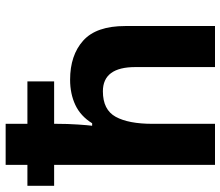

<svg xmlns="http://www.w3.org/2000/svg" viewBox="-72 -728 800 697"><g transform="rotate(-90 328.5 -380.0)"><path d="M227 -760V-681H381V-584H227V-575Q227 -535 224.5 -498Q222 -461 220 -446H229Q255 -488 295.5 -507Q336 -526 387 -526Q476 -526 529 -478.5Q582 -431 582 -326V0H433V-289Q433 -407 345 -407Q278 -407 252.5 -360.5Q227 -314 227 -227V0H78V-584H2V-681H78V-760Z"/></g></svg>

Font: Noto Sans Bengali
Style: Bold
Weight: 700
Designer: Jelle Bosma - Monotype Design Team
Foundry: Monotype Imaging Inc.
Version: Version 2.003; ttfautohint (v1.8.4.7-5d5b)